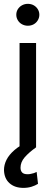

<svg xmlns="http://www.w3.org/2000/svg" viewBox="-34 -749 269 976"><path d="M65.4 -530.3H149.4V0H65.4ZM-13.7 115.2Q-13.7 88.9 -1 63.5Q11.7 38.1 39.1 14.2Q66.4 -9.8 109.4 -29.3L149.4 0Q112.3 26.4 91.3 50.8Q70.3 75.2 70.3 103.5Q70.3 119.1 78.6 127.9Q86.9 136.7 106.4 136.7Q115.2 136.7 123 134.8Q130.9 132.8 138.7 130.9Q145.5 127.9 152.3 125L159.2 185.5Q145.5 194.3 126.5 200.2Q107.4 206.1 85 206.1Q41 206.1 14.2 182.1Q-12.7 158.2 -13.7 115.2ZM48.8 -673.8Q48.8 -689.5 56.6 -702.1Q64.5 -714.8 78.1 -722.2Q91.8 -729.5 107.4 -729.5Q124 -729.5 137.2 -722.2Q150.4 -714.8 158.2 -702.1Q166 -689.5 166 -673.8Q166 -659.2 158.2 -646Q150.4 -632.8 137.2 -625.5Q124 -618.2 107.4 -618.2Q91.8 -618.2 78.1 -625.5Q64.5 -632.8 56.6 -646Q48.8 -659.2 48.8 -673.8Z"/></svg>

Font: Pretendard JP Variable
Style: Regular
Weight: 400
Designer: Base glyphs from Inter by Rasmus Andersson; Hangul glyphs from Noto Sans CJK(Source Han Sans) by Jang Soo-young and Kang
Foundry: Kil Hyung-jin
Version: Version 1.307;Glyphs 3.2 (3192)